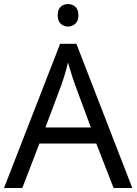

<svg xmlns="http://www.w3.org/2000/svg" viewBox="-20 -935 679 955"><path d="M545 0 459 -221H176L91 0H0L279 -717H360L638 0ZM352 -517Q349 -525 342 -546Q335 -567 328.5 -589.5Q322 -612 318 -624Q311 -593 302 -563.5Q293 -534 287 -517L206 -301H432ZM319 -915Q339 -915 354.5 -901.5Q370 -888 370 -859Q370 -831 354.5 -817Q339 -803 319 -803Q297 -803 282 -817Q267 -831 267 -859Q267 -888 282 -901.5Q297 -915 319 -915Z"/></svg>

Font: RS Noto Sans
Style: Regular
Weight: 400
Designer: Monotype Design Team
Foundry: Monotype Imaging Inc.
Version: Version 3.10